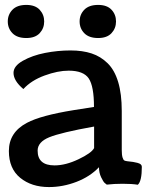

<svg xmlns="http://www.w3.org/2000/svg" viewBox="-20 -737 605 770"><path d="M85.4 -717.3Q121.1 -717.3 139.2 -697.8Q157.2 -678.2 157.2 -650.9Q157.2 -623.5 139.2 -604Q121.1 -584.5 85.4 -584.5Q48.8 -584.5 30 -603.8Q11.2 -623 11.2 -650.9Q11.2 -678.7 30 -698Q48.8 -717.3 85.4 -717.3ZM373.5 -717.3Q409.2 -717.3 427.2 -698Q445.3 -678.7 445.3 -650.9Q445.3 -623.5 427.2 -604Q409.2 -584.5 373.5 -584.5Q336.9 -584.5 318.1 -603.8Q299.3 -623 299.3 -650.9Q299.3 -678.7 318.1 -698Q336.9 -717.3 373.5 -717.3ZM377 -66.4Q341.3 -28.8 286.9 -7.8Q232.4 13.2 176.3 13.2Q106.4 13.2 61 -23.9Q15.6 -61 15.6 -131.3Q15.6 -206.5 88.4 -244.6Q143.1 -273.9 275.9 -295.4Q300.8 -299.8 356.9 -308.1Q356.9 -391.1 335.9 -422.4Q314.9 -453.6 255.4 -453.6Q211.9 -453.6 158.7 -434.1Q105.5 -414.6 73.7 -379.9Q34.2 -413.1 34.2 -444.8Q34.2 -472.2 71.8 -493.4Q109.4 -514.6 160.4 -524.7Q211.4 -534.7 262.7 -534.7Q311 -534.7 347.4 -522.7Q383.8 -510.7 411.6 -483.4Q439.5 -456.1 453.9 -408.2Q468.3 -360.4 468.3 -292V-135.7Q468.3 -115.7 471.4 -105.7Q474.6 -95.7 478.5 -93.5Q482.4 -91.3 491.2 -90.3Q506.3 -88.9 513.7 -87.6Q521 -86.4 530.8 -84Q540.5 -81.5 544.7 -77.6Q548.8 -73.7 548.8 -67.9Q548.8 -10.3 532.7 3.9Q509.3 0 471.7 0Q437.5 0 408.2 3.4Q404.8 1 399.7 -3.4Q394.5 -7.8 385.7 -25.9Q377 -43.9 377 -66.4ZM198.7 -73.7Q243.2 -73.7 294.9 -98.4Q346.7 -123 357.4 -143.1V-229.5Q224.1 -205.6 177.5 -186.5Q130.9 -167.5 130.9 -132.8Q130.9 -73.7 198.7 -73.7Z"/></svg>

Font: Coustard
Style: Regular
Weight: 400
Foundry: vernon adams
Version: Version 1.000